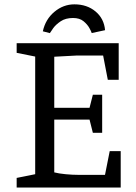

<svg xmlns="http://www.w3.org/2000/svg" viewBox="-20 -842 612 862"><path d="M314.1 -822.5Q370.4 -822.5 408.8 -790.6Q447.1 -758.7 451.7 -706.5L391.8 -693.6Q390 -700.4 381.2 -716.3Q372.4 -732.3 355 -746.7Q337.5 -761.2 307.8 -761.2Q274.3 -761.2 252.4 -746.4Q230.5 -731.6 218.9 -715.5Q207.3 -699.4 203.9 -693.3L172.3 -701.4Q184 -755.3 224.2 -788.9Q264.4 -822.5 314.1 -822.5ZM54.8 0V-43.2L138 -59.9V-588.1L54.8 -604.8V-648H512.9V-483.8H464L443 -592.6H322.5L223.6 -587.3V-358.1H382L396.9 -416.7H438.7V-245.7H396.9L382 -305.1H223.6V-68.1Q243.5 -62.9 274.4 -59.9Q305.4 -56.9 334.4 -56.9H451.4L472.6 -163.6H521.9V0Z"/></svg>

Font: Faustina Light
Style: Regular
Weight: 300
Designer: Alfonso Garcia
Foundry: http://www.omnibus-type.com
Version: Version 1.200